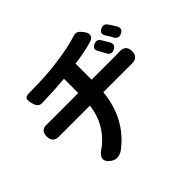

<svg xmlns="http://www.w3.org/2000/svg" viewBox="-170 -1018 1321 1321"><g transform="rotate(-45 490.0 -358.0)"><path d="M250 33Q210 5 217 -25Q223 -53 268 -80Q393 -177 414 -340H279H144Q132 -340 119 -340Q53 -337 53 -400.5Q53 -464 120 -458Q132 -458 143 -458H280H418V-597Q335 -589 198 -585Q174 -584 162 -596Q151 -606 144 -631Q134 -667 140 -681Q147 -698 181 -697Q349 -697 461 -714Q586 -730 667 -756Q692 -766 710 -758Q724 -751 743 -726Q765 -696 757 -675.5Q749 -655 712 -646Q643 -627 548 -614V-458H795Q807 -458 814 -459Q884 -464 884 -400.5Q884 -337 817 -340Q808 -340 798 -340H544Q521 -104 346 28Q294 63 250 33ZM746 -518Q744 -522 740 -529Q735 -539 732 -544Q727 -554 721 -563Q696 -601 737 -618Q769 -632 786 -604Q788 -600 793 -593Q801 -580 805 -573Q810 -565 820 -547Q837 -513 800.5 -496Q764 -479 746 -518ZM858 -560Q854 -570 844 -586Q838 -595 832 -604Q806 -641 846 -660Q877 -674 896 -647Q900 -642 906.5 -632Q913 -622 916 -617Q921 -608 931 -592Q951 -557 914 -539Q878 -522 858 -560Z"/></g></svg>

Font: GenSenRounded2 TW B
Style: Regular
Weight: 700
Version: Version 2.000;PS 2;hotconv 16.6.51;makeotf.lib2.5.65220 DEVE